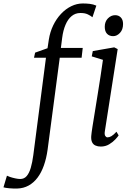

<svg xmlns="http://www.w3.org/2000/svg" viewBox="-126 -835 762 1107"><path d="M155.5 -606.5Q162.5 -651 180.8 -688.8Q199 -726.5 225.8 -755Q252.5 -783.5 284.8 -799.2Q317 -815 351.5 -815Q371.5 -815 391.5 -812.8Q411.5 -810.5 429.5 -802.5L407 -735.5Q398 -743.5 380.5 -752Q363 -760.5 337 -760Q308.5 -760 287 -742.2Q265.5 -724.5 251.8 -692.2Q238 -660 232.5 -617L225 -558.5H351L344.5 -502H218.5L148.5 27.5Q141.5 78 127 119Q112.5 160 90.5 189.2Q68.5 218.5 39 234.8Q9.5 251 -26.5 252Q-50.5 252.5 -72.8 250.5Q-95 248.5 -106 245L-86 178Q-83 180 -69.5 184.8Q-56 189.5 -39 193.2Q-22 197 -9.5 197Q13.5 197 28 180Q42.5 163 51.5 132.2Q60.5 101.5 66 59.5L139 -502H70L76.5 -531.5L148 -557ZM455 10Q438 10 424.8 4.2Q411.5 -1.5 405 -15Q398.5 -28.5 400 -50.5Q401.5 -68.5 407.2 -105Q413 -141.5 420.8 -189.2Q428.5 -237 437 -289.8Q445.5 -342.5 453.5 -394.2Q461.5 -446 467.5 -490L403 -510L409 -540.5L532.5 -562L552.5 -552L478.5 -78Q475.5 -59.5 481 -51.2Q486.5 -43 493.5 -43Q504.5 -43 516.5 -50Q528.5 -57 545.5 -75.5L558 -54.5Q553.5 -47 539.2 -31.5Q525 -16 503.5 -3Q482 10 455 10ZM526.5 -626.5Q504.5 -626.5 491.2 -640.2Q478 -654 478 -680.5Q478 -710.5 496.2 -729Q514.5 -747.5 538 -747.5Q558 -747.5 570.8 -734.2Q583.5 -721 583.5 -696.5Q583.5 -664.5 565.8 -645.5Q548 -626.5 526.5 -626.5Z"/></svg>

Font: Merriweather 28pt Light
Style: Italic
Weight: 300
Italic angle: -7.8°
Version: Version 2.101